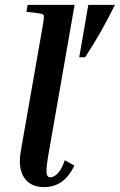

<svg xmlns="http://www.w3.org/2000/svg" viewBox="-20 -760 490 785"><path d="M88 -712 93 -740H285L182 -151Q169 -80 170 -57.5Q171 -35 186 -35Q200 -35 216 -51Q232 -67 245 -105L284 -83Q262 -37 231 -16Q200 5 160 5Q105 5 79 -33.5Q53 -72 65 -142L155 -656Q161 -690 159 -696.5Q157 -703 142 -705ZM328 -526H304L341 -740H450Q422 -684 394 -634Q366 -584 328 -526Z"/></svg>

Font: Inria Serif
Style: Bold Italic
Weight: 700
Italic angle: -10°
Designer: Black Foundry Team
Foundry: Black Foundry
Version: Version 1.000; ttfautohint (v1.8.3)